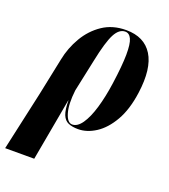

<svg xmlns="http://www.w3.org/2000/svg" viewBox="-179 -646 855 974"><g transform="rotate(20 249.0 -159.5)"><path d="M-38 227 32 -90 74 -292Q87 -358 121 -416Q155 -474 208.5 -510Q262 -546 335 -546Q433 -546 477 -475.5Q521 -405 502 -268Q489 -174 453.5 -112.5Q418 -51 371 -20.5Q324 10 276 10Q245 10 223.5 1Q202 -8 191.5 -34Q181 -60 181 -110H180L119 227ZM240 -2Q268 -2 292 -36.5Q316 -71 334 -131.5Q352 -192 363 -270Q377 -370 377.5 -428.5Q378 -487 366.5 -512Q355 -537 333 -537Q300 -537 277.5 -494Q255 -451 233 -344L196 -170Q187 -93 200.5 -47.5Q214 -2 240 -2Z"/></g></svg>

Font: Noto Serif Display ExtraCondensed ExtraBold
Style: Italic
Weight: 800
Width: 2
Italic angle: -12°
Designer: Monotype Design Team
Foundry: Monotype Imaging Inc.
Version: Version 2.009